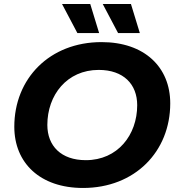

<svg xmlns="http://www.w3.org/2000/svg" viewBox="-20 -921 884 953"><path d="M364 -757H472L428 -901H288ZM566 -757H674L630 -901H490ZM392 12C650 12 825 -169 825 -408C825 -588 697 -712 484 -712C226 -712 51 -531 51 -292C51 -112 179 12 392 12ZM406 -126C283 -126 215 -197 215 -301C215 -449 312 -574 470 -574C593 -574 661 -503 661 -399C661 -251 564 -126 406 -126Z"/></svg>

Font: AWKNG-Font
Style: Bold Italic
Weight: 700
Italic angle: -11.3°
Designer: Awakening Church
Foundry: Awakening Church
Version: Version 1.700;PS 001.700;hotconv 1.0.88;makeotf.lib2.5.64775